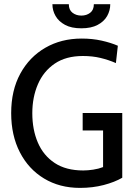

<svg xmlns="http://www.w3.org/2000/svg" viewBox="-20 -902 662 936"><path d="M370 14Q270.5 14 194.8 -31.8Q119 -77.5 76.8 -159.8Q34.5 -242 34.5 -350.5Q34.5 -461.5 79 -543Q123.5 -624.5 201 -669.2Q278.5 -714 378 -714Q430.5 -714 475.2 -704Q520 -694 554.5 -679L545 -594.5Q509.5 -610 470.2 -619.5Q431 -629 384 -629Q301.5 -629 246.8 -591.8Q192 -554.5 164.8 -491.2Q137.5 -428 137.5 -350Q137.5 -270 164.5 -207Q191.5 -144 246.5 -107.5Q301.5 -71 386 -71Q408 -71 434.5 -75Q461 -79 482.5 -87.5V-266H383V-351H576V-35.5Q539 -14 485.5 0Q432 14 370 14ZM376.5 -764Q328 -764 297 -780.8Q266 -797.5 250.8 -824.2Q235.5 -851 235.5 -881.5H315.5Q315.5 -853.5 333.5 -839.8Q351.5 -826 376.5 -826Q402 -826 419.8 -839.8Q437.5 -853.5 437.5 -881.5H517.5Q517.5 -851 502.5 -824.2Q487.5 -797.5 456.2 -780.8Q425 -764 376.5 -764Z"/></svg>

Font: Cabin
Style: Regular
Weight: 400
Width: 4
Designer: Pablo Impallari
Foundry: Pablo Impallari. http://www.impallari.com Igino Marini. http://www.ikern.com
Version: Version 3.001